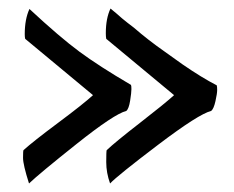

<svg xmlns="http://www.w3.org/2000/svg" viewBox="-20 -453 549 450"><path d="M287 -254Q288 -252 288 -244Q288 -236 285 -217Q282 -198 276 -193Q248 -186 160 -116Q72 -46 48 -23Q34 -67 34 -83Q34 -99 35 -101Q57 -121 116 -165Q175 -209 198 -230L39 -362Q38 -366 38 -373Q38 -408 49 -432Q120 -366 166 -332Q212 -298 287 -254ZM238 -23Q229 -48 229 -73Q229 -98 230 -101Q250 -120 308 -165Q366 -210 388 -230L229 -362Q228 -367 228 -375Q228 -410 239 -433Q255 -420 266 -410Q278 -400 294 -388Q310 -374 328 -360Q346 -346 366 -332Q388 -316 408 -302Q453 -271 488 -253Q489 -250 489 -242Q489 -234 485 -216Q481 -198 475 -193Q446 -186 351 -114Q256 -42 238 -23Z"/></svg>

Font: Lusitana
Style: Bold
Weight: 700
Designer: Ana Paula Megda
Foundry: Ana Paula Megda
Version: Version 1.001; ttfautohint (v1.4.1)